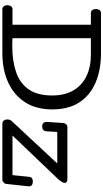

<svg xmlns="http://www.w3.org/2000/svg" viewBox="356 -1233 877 1629"><g transform="rotate(90 794.5 -418.5)"><path d="M60.1 0Q43 0 33.4 -12.5Q23.9 -24.9 23.9 -41Q23.9 -59.6 32.2 -72.8Q40.5 -85.9 59.1 -85.9H189.9V-751H90.8Q72.3 -751 64.2 -764.4Q56.2 -777.8 56.2 -795.9Q56.2 -812 65.7 -824.5Q75.2 -836.9 92.3 -836.9H430.2Q571.8 -836.9 679.4 -791.5Q787.1 -746.1 847.7 -654.3Q908.2 -562.5 908.2 -422.9Q908.2 -285.2 846.4 -190.9Q784.7 -96.7 676.8 -48.3Q568.8 0 430.2 0ZM371.1 -84Q495.1 -84 589.6 -115.7Q684.1 -147.5 737.1 -221.7Q790 -295.9 790 -422.9Q790 -528.3 747.6 -601.6Q705.1 -674.8 627.4 -712.9Q549.8 -751 443.8 -751H304.2V-85.9Q321.3 -85 337.9 -84.5Q354.5 -84 371.1 -84ZM1033.7 0Q1013.2 0 1003.4 -11.7Q993.7 -23.4 993.7 -42Q993.7 -64.9 1005.9 -78.1L1366.7 -465.8H1099.6L1093.8 -372.1Q1089.8 -337.9 1053.7 -337.9Q1014.6 -337.9 1014.6 -375.5V-380.9L1023.9 -519Q1024.9 -531.7 1034.4 -541.7Q1043.9 -551.8 1056.6 -551.8H1493.7Q1515.1 -551.8 1523.4 -545.9Q1531.7 -540 1531.7 -530.3Q1531.7 -519.5 1524.2 -506.3Q1516.6 -493.2 1507.3 -482.2Q1498 -471.2 1492.7 -465.8L1129.9 -85.9H1465.8L1480.5 -228Q1481.4 -243.2 1492.4 -251Q1503.4 -258.8 1517.6 -258.8Q1561 -258.8 1561 -225.1Q1561 -224.1 1560.8 -222.9Q1560.5 -221.7 1560.5 -220.2L1540.5 -33.2Q1539.1 -20 1527.8 -10Q1516.6 0 1503.9 0Z"/></g></svg>

Font: Cutive
Style: Regular
Weight: 400
Version: Version 1.100; ttfautohint (v1.8.4.7-5d5b)